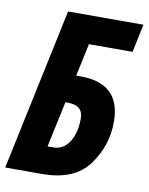

<svg xmlns="http://www.w3.org/2000/svg" viewBox="-85 -774 646 833"><g transform="rotate(10 237.5 -357.0)"><path d="M158 0Q300 0 363 -85.5Q426 -171 426 -276Q426 -446 251 -446H230L261 -590H453L479 -714H147L-4 0ZM204 -324H216Q282 -324 282 -266Q282 -202 256 -162Q230 -122 186 -122H161Z"/></g></svg>

Font: Noto Sans UI Condensed ExtraBold
Style: Italic
Weight: 800
Width: 3
Designer: Monotype Design Team
Foundry: Monotype Imaging Inc.
Version: 1.001